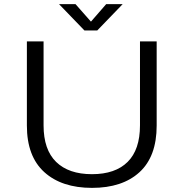

<svg xmlns="http://www.w3.org/2000/svg" viewBox="-20 -901 890 932"><path d="M575.5 -881 452 -753H390L266.5 -881H346.5L421.5 -796L495.5 -881ZM426.5 11Q279.5 11 195 -65.5Q110.5 -142 110.5 -291.5V-700H191.5V-292.5Q191.5 -174.5 252.5 -115Q313.5 -55.5 426.5 -55.5Q539.5 -55.5 599.5 -115Q659.5 -174.5 659.5 -292.5V-700H740.5V-291.5Q740.5 -141.5 657.2 -65.2Q574 11 426.5 11Z"/></svg>

Font: League Mono Wide Light
Style: Regular
Weight: 300
Width: 8
Designer: Tyler Finck
Foundry: The League of Moveable Type / Tyler Finck
Version: Version 2.210